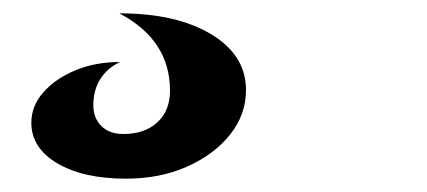

<svg xmlns="http://www.w3.org/2000/svg" viewBox="-20 19 640 288"><path d="M169 287Q105 287 66 264Q27 241 27 203Q27 178 45 157.5Q63 137 93 124.5Q123 112 160 112Q141 121 130.5 137.5Q120 154 120 177Q120 196 132 208Q144 220 165 220Q197 220 216 202.5Q235 185 235 155Q235 79 159 39Q245 39 297 70.5Q349 102 349 154Q349 191 325 221Q301 251 260.5 269Q220 287 169 287Z"/></svg>

Font: Lemonada
Style: Regular
Weight: 400
Designer: Mohamed Gaber (Arabic), Eduardo Tunni (Latin)
Foundry: Kief Type Foundry
Version: Version 4.005